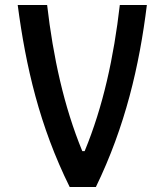

<svg xmlns="http://www.w3.org/2000/svg" viewBox="-20 -750 660 770"><path d="M169 -730H51C83.5 -483.5 138.5 -244.5 259.5 0H364.5C482 -242 539 -486 569 -730H460.5C436.5 -521.5 393.5 -322.5 319.5 -144H310C236.5 -322.5 193 -521.5 169 -730Z"/></svg>

Font: Monaspace Argon Medium
Style: Regular
Weight: 500
Designer: Riley Cran & the Lettermatic Team
Foundry: Lettermatic
Version: Version 1.000 (Monaspace Argon)